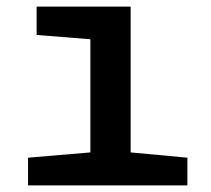

<svg xmlns="http://www.w3.org/2000/svg" viewBox="-20 -562 640 582"><path d="M65 0V-84L254 -100V-443L91 -456V-542H376V-100L548 -84V0Z"/></svg>

Font: Noto Sans Mono SemiBold
Style: Regular
Weight: 600
Designer: Monotype Design Team
Foundry: Monotype Imaging Inc.
Version: Version 2.014; ttfautohint (v1.8.4.7-5d5b)